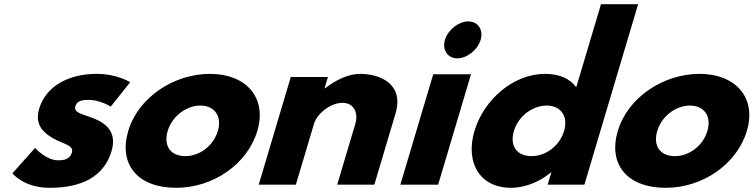

<svg xmlns="http://www.w3.org/2000/svg" viewBox="-20 -880 3591 915"><path d="M440.2 -528C305.2 -528 198.4 -468 167.1 -363C144.2 -286 185.4 -250 229.4 -223C278.5 -193 333.6 -190 322.6 -153C312.4 -119 281.5 -116 256.5 -116C199.5 -116 147.1 -175 147.1 -175L39.1 -54C39.1 -54 92.5 15 216.5 15C321.5 15 466.7 -9 511.6 -160C542.9 -265 466.2 -303 404.5 -324C364.6 -338 331 -346 339.1 -373C346.2 -397 364.3 -404 403.3 -404C457.3 -404 507.8 -372 507.8 -372L600.3 -488C600.3 -488 539.2 -528 440.2 -528Z M591.2 -256C544.2 -98 634.5 15 819.5 15C996.5 15 1159.2 -98 1206.2 -256C1253.9 -416 1151.2 -528 981.2 -528C808.2 -528 638.9 -416 591.2 -256ZM779.2 -256C800.4 -327 868.3 -377 935.3 -377C1001.3 -377 1039.4 -327 1018.2 -256C997.4 -186 932.5 -136 863.5 -136C791.5 -136 758.4 -186 779.2 -256Z M1213 0H1390L1476.4 -290C1491.5 -341 1558.1 -390 1611.1 -390C1668.1 -390 1688.5 -341 1673.4 -290L1587 0H1764L1864.6 -338C1907.2 -481 1790.2 -528 1696.2 -528C1640.2 -528 1580.6 -499 1528.7 -459H1526.7L1542.8 -513H1365.8Z M1888 0H2068L2224.6 -526H2044.6ZM2100.5 -690C2086.2 -642 2113.3 -602 2159.3 -602C2205.3 -602 2256.2 -642 2270.5 -690C2284.7 -738 2257.7 -778 2211.7 -778C2165.7 -778 2114.7 -738 2100.5 -690Z M2241.2 -256C2196.6 -106 2265.5 15 2415.5 15C2485.5 15 2554.8 -16 2605.3 -58H2607.3L2590 0H2765L3021.1 -860H2844.1L2726.2 -464C2696.4 -505 2646.2 -528 2577.2 -528C2427.2 -528 2285.9 -406 2241.2 -256ZM2429.2 -256C2450.4 -327 2518.3 -377 2585.3 -377C2651.3 -377 2689.4 -327 2668.2 -256C2647.4 -186 2582.5 -136 2513.5 -136C2441.5 -136 2408.4 -186 2429.2 -256Z M2924.2 -256C2877.2 -98 2967.5 15 3152.5 15C3329.5 15 3492.2 -98 3539.2 -256C3586.9 -416 3484.2 -528 3314.2 -528C3141.2 -528 2971.9 -416 2924.2 -256ZM3112.2 -256C3133.4 -327 3201.3 -377 3268.3 -377C3334.3 -377 3372.4 -327 3351.2 -256C3330.4 -186 3265.5 -136 3196.5 -136C3124.5 -136 3091.4 -186 3112.2 -256Z"/></svg>

Font: Hussar
Style: BdOblThree
Weight: 700
Foundry: Cannot Into Space Fonts
Version: Version 2.00